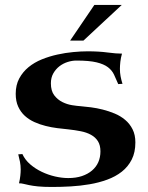

<svg xmlns="http://www.w3.org/2000/svg" viewBox="-20 -740 594 770"><path d="M189 9.8Q154.3 9.8 132.6 7.6Q110.8 5.4 96.9 2.4Q83 -0.5 74.2 -2.7Q65.4 -4.9 56.2 -4.9Q60.1 -21.5 61.5 -35.2Q63 -48.8 63 -60.1Q63 -76.7 60.1 -91.1Q57.1 -105.5 53.2 -121.1L69.8 -122.1Q80.6 -98.6 101.3 -80.8Q122.1 -63 147.7 -50.8Q173.3 -38.6 201.2 -32.2Q229 -25.9 253.9 -25.9Q284.7 -25.9 308.6 -33.9Q332.5 -42 349.1 -56.2Q365.7 -70.3 374.3 -89.8Q382.8 -109.4 382.8 -132.8Q382.8 -157.7 372.8 -173.6Q362.8 -189.5 345.2 -199.2Q327.6 -209 304.2 -213.6Q280.8 -218.3 253.9 -221.2Q233.4 -223.1 210 -226.1Q186.5 -229 163.1 -234.9Q139.6 -240.7 117.9 -250.5Q96.2 -260.3 79.6 -275.4Q63 -290.5 53 -312.3Q43 -334 43 -363.8Q43 -398.9 57.1 -425.3Q71.3 -451.7 94.5 -470.7Q117.7 -489.7 147.9 -502Q178.2 -514.2 210.2 -521.2Q242.2 -528.3 273.7 -531.2Q305.2 -534.2 331.1 -534.2Q377 -534.2 411.4 -529.5Q445.8 -524.9 469.2 -524.9Q464.4 -507.8 462.6 -491.9Q460.9 -476.1 460.9 -463.9Q460.9 -448.2 463.6 -433.8Q466.3 -419.4 471.2 -403.8L454.1 -402.8Q445.3 -423.3 437.3 -440.7Q429.2 -458 412.8 -470.5Q396.5 -482.9 367.2 -490Q337.9 -497.1 286.1 -497.1Q269.5 -497.1 251.5 -491.5Q233.4 -485.8 218.5 -474.4Q203.6 -462.9 193.8 -445.8Q184.1 -428.7 184.1 -405.8Q184.1 -375.5 197.5 -357.9Q210.9 -340.3 230 -330.8Q249 -321.3 269.5 -318.1Q290 -314.9 304.2 -314Q321.8 -312.5 345 -309.6Q368.2 -306.6 392.3 -300.5Q416.5 -294.4 439.9 -284.7Q463.4 -274.9 481.9 -259.3Q500.5 -243.7 511.7 -221.4Q522.9 -199.2 522.9 -168.9Q522.9 -128.9 508.3 -100.1Q493.7 -71.3 468.5 -51.5Q443.4 -31.7 409.9 -19.5Q376.5 -7.3 339.4 -1Q302.2 5.4 263.7 7.6Q225.1 9.8 189 9.8ZM468.3 -720.2 314.5 -577.1H261.2L358.4 -720.2Z"/></svg>

Font: Uncial Antiqua
Style: Regular
Weight: 400
Version: Version 1.000